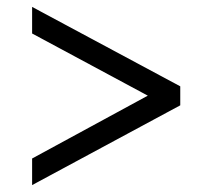

<svg xmlns="http://www.w3.org/2000/svg" viewBox="-20 -635 580 556"><path d="M502 -385V-330L73 -99V-176L408 -358L73 -538V-615Z"/></svg>

Font: Volkhov
Style: Regular
Weight: 400
Designer: Cyreal (www.cyreal.org)
Foundry: Cyreal (www.cyreal.org)
Version: Version 1.010